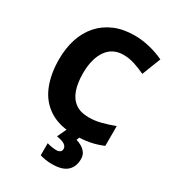

<svg xmlns="http://www.w3.org/2000/svg" viewBox="-225 -847 1093 1211"><g transform="rotate(30 321.5 -242.0)"><path d="M394 -583Q355 -583 324.5 -567.5Q294 -552 273 -522Q252 -492 241 -450Q230 -408 230 -355Q230 -283 248 -233Q266 -183 303.5 -157Q341 -131 399 -131Q444 -131 488 -142.5Q532 -154 581 -172V-28Q534 -8 486 1Q438 10 382 10Q269 10 196.5 -35.5Q124 -81 89.5 -163.5Q55 -246 55 -356Q55 -437 77 -504.5Q99 -572 142.5 -621Q186 -670 249 -697Q312 -724 395 -724Q447 -724 502.5 -711Q558 -698 609 -674L556 -538Q516 -557 476 -570Q436 -583 394 -583ZM490 122Q490 177 455.5 208.5Q421 240 347 240Q319 240 296.5 236Q274 232 258 227V139Q274 144 292.5 147Q311 150 326 150Q342 150 352.5 143Q363 136 363 121Q363 103 346 91Q329 79 287 72L321 0H416L405 30Q425 35 444.5 46.5Q464 58 477 76Q490 94 490 122Z"/></g></svg>

Font: Noto Sans Hebrew ExtraBold
Style: Regular
Weight: 800
Designer: Monotype Design Team
Foundry: Monotype Imaging Inc.
Version: Version 2.003